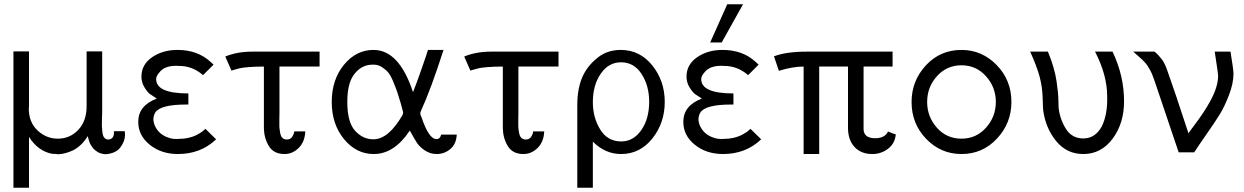

<svg xmlns="http://www.w3.org/2000/svg" viewBox="-20 -714 5832 900"><path d="M43 166V-473H115L116 -472V-217Q116 -215 115.5 -210.5Q115 -206 115 -205Q115 -141 156 -102.5Q197 -64 251 -64Q308 -64 347 -105.5Q386 -147 386 -216V-473H458L459 -472V-189Q459 -182 458 -159.5Q457 -137 457.5 -124Q458 -111 460 -94Q462 -77 469 -68.5Q476 -60 487 -60Q499 -60 506.5 -68Q514 -76 514 -90V-99H565Q566 -93 566 -82Q566 -53 545 -24Q524 5 475 9Q464 8 454 5.5Q444 3 437 -2Q430 -7 424 -11.5Q418 -16 413.5 -23Q409 -30 405.5 -35Q402 -40 399.5 -47.5Q397 -55 396 -58.5Q395 -62 393 -69L391 -76Q377 -52 358 -34.5Q339 -17 321.5 -9Q304 -1 289.5 3Q275 7 264.5 8Q254 9 253 9Q249 8 239 7.5Q229 7 224 7Q158 -6 116 -72V166Z M628 -143Q628 -219 715 -252Q694 -265 683 -273Q672 -281 657.5 -304Q643 -327 643 -355Q643 -411 692.5 -445.5Q742 -480 812 -480Q906 -480 967 -424L981 -411L932 -362L930 -363Q928 -364 928 -365Q880 -405 820 -405Q752 -410 725 -372Q712 -357 712 -343Q712 -276 863 -276V-224H852Q733 -224 708 -187Q699 -172 699 -152Q701 -125 720.5 -101Q740 -77 775 -67Q793 -61 819 -63Q843 -63 864 -68Q885 -73 898 -79.5Q911 -86 921 -92.5Q931 -99 936.5 -104.5Q942 -110 943 -110L993 -61Q921 8 814 8Q736 8 682 -35.5Q628 -79 628 -143Z M1036 -449Q1091 -472 1163 -472H1478V-402H1290V-187Q1290 -183 1289.5 -157Q1289 -131 1289.5 -120.5Q1290 -110 1293 -92.5Q1296 -75 1304 -67.5Q1312 -60 1325 -60Q1342 -60 1350.5 -74Q1359 -88 1359 -98H1411Q1409 -49 1380 -20.5Q1351 8 1314 8Q1263 8 1240.5 -29Q1218 -66 1217 -112V-194V-402Q1176 -402 1146 -399.5Q1116 -397 1103.5 -394Q1091 -391 1079.5 -387.5Q1068 -384 1065 -383Z M1731 -480Q1851 -480 1916 -282Q1931 -319 1956.5 -392Q1982 -465 1986 -480H2059Q2000 -296 1954 -196Q1950 -188 1950 -182Q1950 -176 1956 -164Q1990 -62 2026 -62Q2043 -62 2048 -83H2121Q2119 -39 2091 -15.5Q2063 8 2027 8Q1997 8 1972 -8.5Q1947 -25 1934.5 -44.5Q1922 -64 1912 -82.5Q1902 -101 1901 -102Q1828 8 1732 8Q1650 8 1592.5 -62Q1535 -132 1535 -236Q1535 -340 1592 -410Q1649 -480 1731 -480ZM1608 -236Q1608 -141 1644.5 -101Q1681 -61 1730 -61Q1802 -61 1868 -177Q1868 -178 1868.5 -182Q1869 -186 1870 -187Q1870 -188 1859 -228Q1847 -268 1842 -283Q1837 -298 1824 -329.5Q1811 -361 1800 -374Q1789 -387 1771 -399Q1753 -411 1731 -411Q1715 -411 1705 -409Q1663 -400 1635.5 -359Q1608 -318 1608 -236Z M2156 -449Q2211 -472 2283 -472H2598V-402H2410V-187Q2410 -183 2409.5 -157Q2409 -131 2409.5 -120.5Q2410 -110 2413 -92.5Q2416 -75 2424 -67.5Q2432 -60 2445 -60Q2462 -60 2470.5 -74Q2479 -88 2479 -98H2531Q2529 -49 2500 -20.5Q2471 8 2434 8Q2383 8 2360.5 -29Q2338 -66 2337 -112V-194V-402Q2296 -402 2266 -399.5Q2236 -397 2223.5 -394Q2211 -391 2199.5 -387.5Q2188 -384 2185 -383Z M2686 166V-221Q2686 -308 2716 -366Q2741 -413 2785 -446.5Q2829 -480 2890 -480Q2979 -480 3037.5 -407.5Q3096 -335 3096 -236Q3096 -138 3038 -65Q2980 8 2891 8Q2817 8 2759 -50V166ZM2759 -235Q2759 -163 2793.5 -107Q2828 -51 2892 -51Q2949 -51 2986 -104Q3023 -157 3023 -237Q3023 -312 2987.5 -367Q2952 -422 2891 -422Q2833 -422 2796 -368.5Q2759 -315 2759 -235Z M3183 -143Q3183 -219 3270 -252Q3249 -265 3238 -273Q3227 -281 3212.5 -304Q3198 -327 3198 -355Q3198 -411 3247.5 -445.5Q3297 -480 3367 -480Q3461 -480 3522 -424L3536 -411L3487 -362L3485 -363Q3483 -364 3483 -365Q3435 -405 3375 -405Q3307 -410 3280 -372Q3267 -357 3267 -343Q3267 -276 3418 -276V-224H3407Q3288 -224 3263 -187Q3254 -172 3254 -152Q3256 -125 3275.5 -101Q3295 -77 3330 -67Q3348 -61 3374 -63Q3398 -63 3419 -68Q3440 -73 3453 -79.5Q3466 -86 3476 -92.5Q3486 -99 3491.5 -104.5Q3497 -110 3498 -110L3548 -61Q3476 8 3369 8Q3291 8 3237 -35.5Q3183 -79 3183 -143ZM3309 -515 3389 -694H3463L3363 -515Z M3608 -450Q3665 -472 3763 -472H4164V-402H4028V-107Q4030 -66 4083 -66Q4098 -66 4109 -69.5Q4120 -73 4126 -77.5Q4132 -82 4135.5 -86.5Q4139 -91 4141 -94L4142 -98Q4167 -87 4179 -84Q4175 -41 4142.5 -16.5Q4110 8 4069 8Q4017 8 3986.5 -24Q3956 -56 3955 -112V-227V-402H3820V8H3747V-402Q3695 -402 3631 -382Z M4253 -236Q4253 -335 4320 -407.5Q4387 -480 4487 -480Q4583 -480 4652 -409Q4721 -338 4721 -236Q4721 -137 4653.5 -64.5Q4586 8 4487 8Q4390 8 4321.5 -63Q4253 -134 4253 -236ZM4326 -236Q4326 -167 4371.5 -115.5Q4417 -64 4487 -64Q4556 -64 4602 -115.5Q4648 -167 4648 -236Q4648 -305 4602 -356.5Q4556 -408 4487 -408Q4418 -408 4372 -357Q4326 -306 4326 -236Z M4809 -472H4892Q4907 -436 4917.5 -400.5Q4928 -365 4932.5 -333.5Q4937 -302 4939 -282Q4941 -262 4941.5 -237.5Q4942 -213 4942 -211Q4948 -155 4976.5 -110Q5005 -65 5058 -65Q5114 -65 5145 -122Q5172 -178 5170 -261Q5170 -362 5113 -472H5195Q5249 -359 5249 -239Q5249 -136 5195.5 -64Q5142 8 5058 8Q4980 8 4930.5 -53Q4881 -114 4870 -197Q4869 -203 4867.5 -254.5Q4866 -306 4853.5 -353.5Q4841 -401 4809 -472Z M5292 -472H5392Q5404 -462 5413 -451.5Q5422 -441 5427.5 -434Q5433 -427 5438 -416.5Q5443 -406 5445 -401.5Q5447 -397 5451 -385.5Q5455 -374 5456 -371Q5481 -303 5551 -89Q5558 -100 5579.5 -128.5Q5601 -157 5620 -185.5Q5639 -214 5653 -240Q5690 -307 5690 -360Q5690 -368 5674 -472H5748Q5762 -386 5762 -369Q5762 -323 5740.5 -267.5Q5719 -212 5696.5 -176Q5674 -140 5632.5 -80.5Q5591 -21 5578 0H5505L5392 -335Q5386 -352 5381 -364.5Q5376 -377 5369.5 -388Q5363 -399 5359.5 -405Q5356 -411 5347 -421Q5338 -431 5333.5 -435Q5329 -439 5314.5 -452Q5300 -465 5292 -472Z"/></svg>

Font: Coval
Style: ExtraLight
Weight: 250
Foundry: Context Ltd
Version: Version 001.000